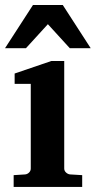

<svg xmlns="http://www.w3.org/2000/svg" viewBox="-22 -742 380 762"><path d="M32.2 0V-46.9L78.1 -49.8Q86.9 -50.8 93.5 -57.4Q100.1 -64 100.1 -73.2V-409.2H36.1V-450.2L182.1 -500H232.9V-73.2Q232.9 -64 240 -57.4Q247.1 -50.8 255.9 -49.8L304.2 -46.9V0ZM254.9 -550.8 168 -646 81.1 -550.8H-2L108.9 -722.2H227.1L337.9 -550.8Z"/></svg>

Font: Charis SIL Phon
Style: Bold
Weight: 700
Foundry: SIL International
Version: Version 5.000